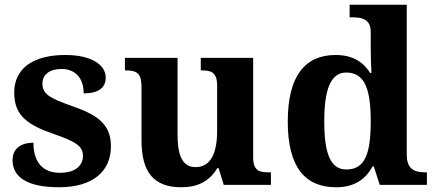

<svg xmlns="http://www.w3.org/2000/svg" viewBox="-20 -780 1837 810"><path d="M229 10C369 10 448 -55 448 -163C448 -259 387 -297 280 -334C189 -366 159 -384 159 -427C159 -465 188 -489 240 -489C296 -489 333 -452 333 -386C396 -386 426 -410 426 -453C426 -501 375 -548 255 -548C126 -548 40 -496 40 -389C40 -293 95 -253 209 -214C297 -183 330 -165 330 -122C330 -83 300 -51 233 -51C160 -51 121 -96 121 -178C77 -178 33 -160 33 -104C33 -36 90 10 229 10Z M745 10C813 10 863 -14 897 -71H902L924 0H1123V-53H1115C1076 -53 1048 -58 1048 -116V-536H827V-483H830C869 -483 896 -477 896 -419V-227C896 -134 869 -75 805 -75C746 -75 729 -130 729 -216V-536H507V-483H510C559 -483 577 -470 577 -412V-188C577 -53 629 10 745 10Z M1398 10C1476 10 1522 -24 1552 -78H1557L1582 0H1781V-53H1773C1726 -53 1696 -68 1696 -129V-760H1455V-707H1463C1507 -707 1544 -700 1544 -645V-584C1544 -548 1545 -503 1547 -472H1542C1514 -516 1471 -548 1396 -548C1267 -548 1194 -460 1194 -267C1194 -75 1267 10 1398 10ZM1441 -65C1374 -65 1348 -132 1348 -268C1348 -401 1374 -474 1441 -474C1520 -474 1544 -401 1544 -269C1544 -131 1520 -65 1441 -65Z"/></svg>

Font: Noto Serif Telugu
Style: Bold
Weight: 700
Designer: Jelle Bosma - Monotype Design Team
Foundry: Monotype Imaging Inc.
Version: Version 2.005